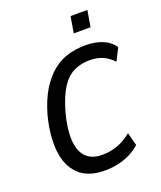

<svg xmlns="http://www.w3.org/2000/svg" viewBox="-163 -1005 936 1117"><g transform="rotate(-20 304.5 -446.5)"><path d="M292 10Q188 10 132 -44Q76 -98 66 -193Q56 -288 88 -411Q113 -497 148.5 -554.5Q184 -612 228 -648Q272 -684 323.5 -699Q375 -714 431 -714Q489 -714 534.5 -696.5Q580 -679 609 -639L570 -562Q539 -595 504.5 -609.5Q470 -624 425 -624Q373 -624 329 -603.5Q285 -583 251 -531.5Q217 -480 191 -388Q165 -289 169.5 -220.5Q174 -152 209 -116.5Q244 -81 308 -81Q357 -81 401.5 -96.5Q446 -112 491 -148L512 -68Q484 -42 449.5 -25Q415 -8 375.5 1Q336 10 292 10ZM393 -802 410 -903H514L497 -802Z"/></g></svg>

Font: Nunito Sans 7pt Condensed SemiBold
Style: Italic
Weight: 600
Width: 3
Italic angle: -9°
Designer: Vernon Adams
Foundry: Vernon Adams
Version: Version 3.101;gftools[0.9.27]